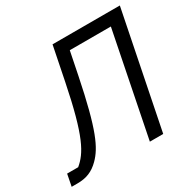

<svg xmlns="http://www.w3.org/2000/svg" viewBox="-194 -853 1008 1008"><g transform="rotate(-30 310.0 -349.0)"><path d="M-39 0H-5C51 0 90 -16 128 -54C182 -108 223 -191 283 -487L311 -626H560L435 0H516L656 -698H248L207 -494C147 -196 102 -122 42 -72H-25Z"/></g></svg>

Font: LVC Sans
Style: Italic
Weight: 400
Italic angle: -11.31°
Designer: Mike Abbink, Paul van der Laan, Pieter van Rosmalen
Foundry: Bold Monday
Version: Version 3.0